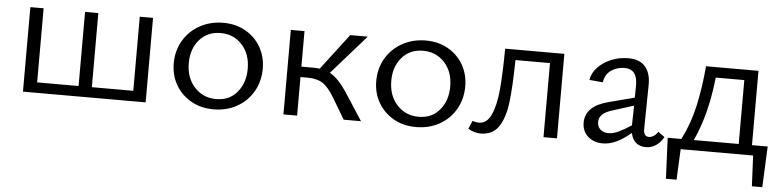

<svg xmlns="http://www.w3.org/2000/svg" viewBox="-39 -604 3821 937"><g transform="rotate(5 1871.0 -135.0)"><path d="M679 -414V0H78V-414H143V-51H346V-414H411V-51H614V-414Z M799 -202Q799 -264 828 -313.5Q857 -363 908.5 -391.5Q960 -420 1024 -420Q1084 -420 1132 -393Q1180 -366 1207 -319Q1234 -272 1234 -213Q1234 -151 1205 -101Q1176 -51 1125.5 -23Q1075 5 1011 5Q950 5 902 -22Q854 -49 826.5 -96Q799 -143 799 -202ZM1161 -206Q1161 -279 1119.5 -324Q1078 -369 1015 -369Q950 -369 911 -324Q872 -279 872 -210Q872 -137 914 -91.5Q956 -46 1020 -46Q1085 -46 1123 -92Q1161 -138 1161 -206Z M1734 0H1649L1589 -101Q1559 -152 1530.5 -170.5Q1502 -189 1457 -189H1421V0H1354V-414H1421V-240H1479Q1491 -240 1511 -238L1645 -414H1731L1562 -222Q1584 -210 1605 -188Q1626 -166 1651 -128Z M1791 -202Q1791 -264 1820 -313.5Q1849 -363 1900.5 -391.5Q1952 -420 2016 -420Q2076 -420 2124 -393Q2172 -366 2199 -319Q2226 -272 2226 -213Q2226 -151 2197 -101Q2168 -51 2117.5 -23Q2067 5 2003 5Q1942 5 1894 -22Q1846 -49 1818.5 -96Q1791 -143 1791 -202ZM2153 -206Q2153 -279 2111.5 -324Q2070 -369 2007 -369Q1942 -369 1903 -324Q1864 -279 1864 -210Q1864 -137 1906 -91.5Q1948 -46 2012 -46Q2077 -46 2115 -92Q2153 -138 2153 -206Z M2694 0H2628V-363H2459Q2457 -232 2447.5 -155Q2438 -78 2408.5 -34.5Q2379 9 2320 9Q2290 9 2259 -9L2276 -49Q2293 -43 2307 -43Q2347 -43 2368 -89.5Q2389 -136 2396 -213.5Q2403 -291 2404 -414H2694Z M3216 -52Q3202 -26 3179.5 -10.5Q3157 5 3129 5Q3100 5 3081 -11Q3062 -27 3056 -58Q3019 -27 2985.5 -11Q2952 5 2919 5Q2874 5 2845.5 -20.5Q2817 -46 2817 -88Q2817 -170 2932 -199L3055 -231L3056 -289Q3057 -371 2993 -371Q2957 -371 2928 -351.5Q2899 -332 2893 -292L2827 -298Q2832 -332 2858.5 -360Q2885 -388 2924.5 -404Q2964 -420 3007 -420Q3063 -420 3090.5 -388Q3118 -356 3117 -298L3114 -82Q3114 -46 3140 -46Q3152 -46 3163.5 -53.5Q3175 -61 3184 -75ZM2942 -47Q2963 -47 2989.5 -59Q3016 -71 3053 -95L3055 -192L2948 -158Q2887 -139 2887 -98Q2887 -74 2902.5 -60.5Q2918 -47 2942 -47Z M3713 150H3662L3655 0H3300L3293 150H3241L3232 -50H3299Q3339 -128 3359 -218Q3379 -308 3388 -414H3645V-50H3722ZM3580 -50V-363H3440Q3421 -181 3360 -50Z"/></g></svg>

Font: Ysabeau
Style: Regular
Weight: 400
Designer: Christian Thalmann (Catharsis Fonts)
Version: Version 0.003